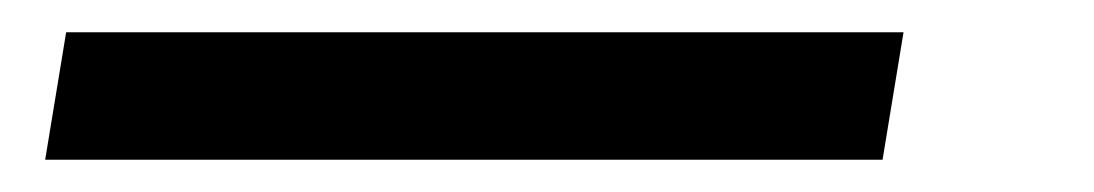

<svg xmlns="http://www.w3.org/2000/svg" viewBox="-20 16 678 119"><path d="M8 115 21 36H540L527 115Z"/></svg>

Font: DM Sans 18pt
Style: Italic
Weight: 400
Italic angle: -10°
Designer: Colophon Foundry, Jonny Pinhorn
Foundry: Colophon Foundry
Version: Version 4.004;gftools[0.9.30]